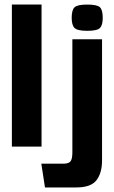

<svg xmlns="http://www.w3.org/2000/svg" viewBox="-20 -642 498 841"><path d="M32 -622H162V0H32ZM177 179 161 75H257Q281 75 289 64.5Q297 54 297 25V-470H427V60Q427 116 402.5 147.5Q378 179 315 179ZM362 -507Q319 -507 306.5 -519.5Q294 -532 294 -564Q294 -598 306.5 -610Q319 -622 362 -622Q406 -622 418 -610Q430 -598 430 -564Q430 -532 418 -519.5Q406 -507 362 -507Z"/></svg>

Font: Smooch Sans Thin ExtraBold
Style: Regular
Weight: 800
Version: Version 1.010